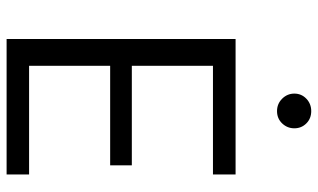

<svg xmlns="http://www.w3.org/2000/svg" viewBox="-206 -734 940 567"><g transform="rotate(90 263.5 -450.0)"><path d="M494.7 -66.4H173.8V-305.8H467.7V-369.8H173.8V-609.4H494.7V-676.2H94.6V0H494.7ZM255.9 -849.7Q255.9 -828.9 271 -813.7Q286.1 -798.6 307.6 -798.6Q329.5 -798.6 343.9 -813.7Q358.4 -828.9 358.4 -849.7Q358.4 -870.7 343.9 -885.2Q329.5 -899.6 307.6 -899.6Q286.1 -899.6 271 -885.2Q255.9 -870.7 255.9 -849.7Z"/></g></svg>

Font: Estedad VF
Style: Regular
Weight: 100
Designer: Amin Abedi
Version: Version 7.3